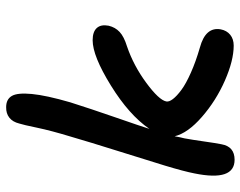

<svg xmlns="http://www.w3.org/2000/svg" viewBox="-102 -698 809 646"><g transform="rotate(-90 303.0 -374.5)"><path d="M88.9 9.8Q15.6 9.8 43 -125Q49.8 -160.2 69.3 -224.6Q88.9 -289.1 118.7 -383.5Q148.4 -478 167 -542Q187 -607.9 196.8 -654.8Q206.5 -701.7 210.9 -714.8Q216.3 -736.8 230.5 -748Q244.6 -759.3 266.1 -758.8Q292.5 -758.8 303.7 -739.7Q314.9 -720.7 310.3 -672.4Q305.7 -624 282.2 -543Q260.7 -475.1 231.4 -390.6Q202.1 -306.2 192.9 -276.9Q239.7 -345.2 338.9 -406.5Q438 -467.8 491.2 -467.8Q519.5 -467.8 532.2 -453.9Q544.9 -439.9 540 -414.1Q534.7 -391.6 519 -377Q503.4 -362.3 470.2 -352.1Q405.8 -330.1 347.9 -287.4Q290 -244.6 285.2 -220.2Q283.2 -210.9 293.2 -197.8Q303.2 -184.6 324 -169.2Q344.7 -153.8 382.1 -137.2Q419.4 -120.6 466.8 -106.9Q536.6 -87.9 527.8 -37.1Q523.9 -16.6 509.5 -4.9Q495.1 6.8 473.1 6.8Q422.9 6.8 355.2 -22.9Q287.6 -52.7 233.2 -100.1Q178.7 -147.5 168 -191.9Q164.6 -172.4 161.1 -159.2Q156.2 -132.8 150.6 -93Q145 -53.2 141.1 -34.2Q133.3 9.8 88.9 9.8Z"/></g></svg>

Font: Shantell Sans Irregular
Style: Italic
Weight: 500
Italic angle: -11.31°
Designer: Stephen Nixon, Anya Danilova, Shantell Martin
Foundry: Arrow Type
Version: Version 1.006;[9816181b4]